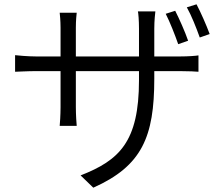

<svg xmlns="http://www.w3.org/2000/svg" viewBox="-20 -810 1040 891"><path d="M853 -621C839 -662 811 -725 793 -760L749 -746C768 -709 792 -648 807 -605ZM696 -548V-677C696 -716 700 -748 701 -757H620C622 -749 625 -716 625 -677V-548H332V-682C332 -715 335 -743 336 -751H257C258 -743 261 -713 261 -681V-548H149C108 -548 58 -553 50 -554V-477C60 -477 107 -480 149 -480H261V-313C261 -277 258 -234 257 -226H336C335 -234 332 -278 332 -313V-480H625V-438C625 -151 533 -66 354 4L413 61C639 -40 696 -175 696 -445V-480H813C856 -480 892 -478 901 -477V-553C890 -551 856 -548 813 -548ZM847 -776C868 -739 891 -681 907 -636L953 -652C938 -693 911 -754 892 -790Z"/></svg>

Font: Noto Sans CJK JP DemiLight
Style: Regular
Weight: 350
Designer: Ryoko NISHIZUKA (kana & ideographs); Paul D. Hunt (Latin, Greek & Cyrillic); Wenlong ZHANG (bopomofo); Sandoll Communica
Foundry: Adobe Systems Incorporated
Version: Version 1.004;PS 1.004;hotconv 1.0.82;makeotf.lib2.5.63406